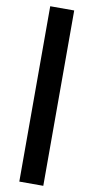

<svg xmlns="http://www.w3.org/2000/svg" viewBox="-124 -1009 629 1290"><g transform="rotate(10 190.5 -364.0)"><path d="M272 -961.9V234.4H108.4V-961.9Z"/></g></svg>

Font: Inter 20pt ExtraBold
Style: Regular
Weight: 800
Version: Version 4.001;git-66647c0bb